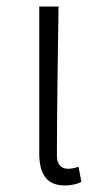

<svg xmlns="http://www.w3.org/2000/svg" viewBox="-20 -554 310 587"><path d="M178 13C201 13 217 8 229 2L220 -44C207 -40 198 -38 188 -38C168 -38 154 -50 154 -78C154 -225 157 -379 159 -534H100V-85C100 -19 125 13 178 13Z"/></svg>

Font: Noto Sans KR Light
Style: Regular
Weight: 300
Designer: Ryoko NISHIZUKA 西塚涼子 (kana, bopomofo & ideographs); Paul D. Hunt (Latin, Greek & Cyrillic); Sandoll Communications 산돌커뮤니
Foundry: Adobe
Version: Version 2.004;hotconv 1.0.118;makeotfexe 2.5.65603